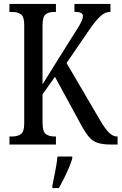

<svg xmlns="http://www.w3.org/2000/svg" viewBox="-20 -734 617 975"><path d="M28 0V-41H43Q69 -41 86 -53Q103 -65 103 -107V-607Q103 -648 87 -660.5Q71 -673 45 -673H28V-714H264V-673H252Q226 -673 211 -660.5Q196 -648 196 -604V-306L353 -557Q379 -596 390 -617.5Q401 -639 401 -653Q401 -674 358 -674V-714H541V-674Q513 -674 488 -650Q463 -626 433 -582L318 -414L489 -122Q512 -83 532 -62Q552 -41 574 -41H577V0H546Q502 0 476 -8.5Q450 -17 431 -39.5Q412 -62 389 -105L259 -344L196 -255V-110Q196 -67 212 -54Q228 -41 255 -41H264V0ZM246 208Q253 174 260.5 136Q268 98 272 61H347V71Q341 92 329.5 119Q318 146 304.5 173Q291 200 279 221H246Z"/></svg>

Font: Noto Serif ExtraCondensed
Style: Regular
Weight: 400
Width: 2
Designer: Monotype Design Team
Foundry: Monotype Imaging Inc.
Version: Version 2.015